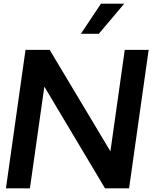

<svg xmlns="http://www.w3.org/2000/svg" viewBox="-20 -1020 837 1040"><path d="M515.1 -836.9H418L526.9 -1000H652.8ZM785.2 -750 679.2 0H548.8L220.2 -550.8L142.1 0H12.2L118.2 -750H249L578.1 -200.2L655.8 -750Z"/></svg>

Font: Oakes Grotesk
Style: SemiBold Italic
Weight: 600
Designer: Samuel Oakes
Foundry: Samuel Oakes
Version: Version 1.0 | wf-rip DC20170320